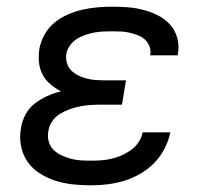

<svg xmlns="http://www.w3.org/2000/svg" viewBox="-20 -548 640 576"><path d="M252 8Q224 8 197.5 5Q171 2 146 -6Q121 -14 99 -28Q77 -42 62.5 -63Q48 -84 43 -110.5Q38 -137 43 -164Q46 -185 56.5 -204.5Q67 -224 84.5 -237.5Q102 -251 122 -260Q142 -269 163 -274Q163 -274 163 -274Q163 -274 163 -274Q163 -274 163 -274Q163 -274 163 -274Q146 -283 131.5 -295Q117 -307 108 -324Q99 -341 97 -360.5Q95 -380 98 -401Q102 -423 113.5 -444Q125 -465 143.5 -480Q162 -495 183.5 -504.5Q205 -514 227.5 -519Q250 -524 272.5 -526Q295 -528 317 -528Q341 -528 365 -526Q389 -524 411.5 -518Q434 -512 454.5 -501.5Q475 -491 490 -474.5Q505 -458 511.5 -435Q518 -412 514 -388Q514 -386 513.5 -384.5Q513 -383 513 -382H430Q430 -382 430.5 -383Q431 -384 431 -384Q433 -398 428 -410Q423 -422 414 -430Q405 -438 393 -442.5Q381 -447 368.5 -450Q356 -453 343 -453.5Q330 -454 317 -454Q303 -454 290 -453.5Q277 -453 263.5 -450.5Q250 -448 236.5 -443.5Q223 -439 211 -431.5Q199 -424 190.5 -412.5Q182 -401 179 -387Q177 -373 180.5 -360Q184 -347 193 -337.5Q202 -328 214 -322Q226 -316 239.5 -312.5Q253 -309 266.5 -308Q280 -307 295 -307H358L346 -234H282Q267 -234 251.5 -233Q236 -232 220.5 -229Q205 -226 189.5 -220.5Q174 -215 160 -206.5Q146 -198 136.5 -184Q127 -170 125 -154Q122 -139 126 -124Q130 -109 140 -99Q150 -89 163.5 -82.5Q177 -76 191.5 -72Q206 -68 221 -67Q236 -66 252 -66Q267 -66 282.5 -67Q298 -68 313.5 -71.5Q329 -75 344 -81.5Q359 -88 372.5 -97.5Q386 -107 395.5 -121Q405 -135 408 -151H491Q486 -126 473.5 -102Q461 -78 442.5 -59Q424 -40 400.5 -26.5Q377 -13 352 -5.5Q327 2 302 5Q277 8 252 8Z"/></svg>

Font: Iosevka SS04 Extended Oblique
Style: Regular
Weight: 400
Width: 7
Italic angle: -9°
Monospace: yes
Designer: Belleve Invis
Foundry: Belleve Invis
Version: Version 19.0.0; ttfautohint (v1.8.4)